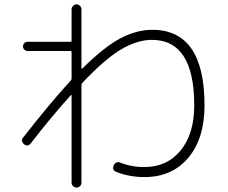

<svg xmlns="http://www.w3.org/2000/svg" viewBox="-20 -803 1040 876"><path d="M85.9 -175.8Q210 -335 303.7 -436.5Q306.6 -439.5 306.6 -445.3V-565.4Q306.6 -570.3 301.8 -570.3H106.4Q97.7 -570.3 91.3 -576.2Q85 -582 85 -590.8Q85 -599.6 90.8 -606Q96.7 -612.3 106.4 -612.3H301.8Q306.6 -612.3 306.6 -617.2V-760.7Q306.6 -769.5 313.5 -776.4Q320.3 -783.2 329.1 -783.2Q337.9 -783.2 344.7 -776.4Q351.6 -769.5 351.6 -760.7V-491.2Q351.6 -490.2 352.5 -489.7Q353.5 -489.3 355.5 -490.2Q456.1 -589.8 529.8 -628.4Q603.5 -667 674.8 -667Q913.1 -667 913.1 -322.3Q913.1 -170.9 838.9 -83Q764.6 4.9 639.6 4.9Q570.3 4.9 510.7 -18.6Q489.3 -27.3 499 -48.8Q502 -56.6 510.3 -61Q518.6 -65.4 527.3 -61.5Q582 -40 639.6 -41Q742.2 -41 804.2 -116.7Q866.2 -192.4 866.2 -322.3Q866.2 -621.1 672.9 -621.1Q607.4 -621.1 534.2 -578.6Q460.9 -536.1 355.5 -424.8Q352.5 -421.9 351.6 -416V31.2Q351.6 40 344.7 46.4Q337.9 52.7 329.1 52.7Q320.3 52.7 313.5 46.4Q306.6 40 306.6 31.2V-368.2Q306.6 -372.1 302.7 -368.2Q211.9 -267.6 120.1 -148.4Q106.4 -131.8 89.8 -144.5Q73.2 -160.2 85.9 -175.8Z"/></svg>

Font: Rounded-L Mgen+ 1mn light
Style: Regular
Weight: 200
Designer: [Source Han Sans]
Ryoko NISHIZUKA  (kana & ideographs); Paul D. Hunt (Latin, Greek & Cyrillic); Wenlong ZHANG  (bopomofo
Version: Version 1.059.20150602